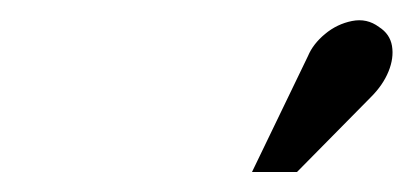

<svg xmlns="http://www.w3.org/2000/svg" viewBox="-20 -770 413 192"><path d="M351 -673Q363 -685 368.5 -698.5Q374 -712 372 -724Q370 -736 359 -743Q347 -752 332 -749Q317 -746 305 -736Q293 -726 288 -714L232 -598H277Z"/></svg>

Font: Advent Pro
Style: Italic
Weight: 400
Italic angle: -12°
Designer: VivaRado, Andreas Kalpakidis
Foundry: VivaRado, Andreas Kalpakidis
Version: Version 3.000